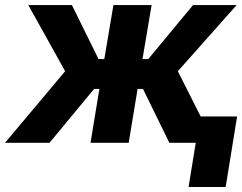

<svg xmlns="http://www.w3.org/2000/svg" viewBox="-57 -566 960 761"><path d="M-37.1 0 201.2 -283.7 55.2 -545.9H228L333.5 -332H356.4L392.6 -545.9H543.9L507.8 -332H530.8L708 -545.9H880.9L647.9 -283.7L791 0H614.3L509.8 -213.4H488.3L453.1 0H301.8L336.9 -213.4H315.9L139.2 0ZM882.8 -104.5 837.4 175.3H690.4L735.8 -104.5Z"/></svg>

Font: Inter Tight
Style: Bold Italic
Weight: 700
Italic angle: -9.39999°
Designer: Rasmus Andersson
Foundry: rsms
Version: Version 3.004